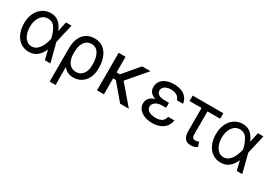

<svg xmlns="http://www.w3.org/2000/svg" viewBox="12 -1346 3299 2351"><g transform="rotate(30 1661.0 -170.0)"><path d="M42 -265.6Q42 -344.7 70.8 -406.2Q99.6 -467.8 151.4 -502.4Q203.1 -537.1 267.6 -537.1Q336.9 -537.1 381.3 -499Q425.8 -460.9 452.1 -392.6H484.4L499 -266.6L567.4 0H489.3L424.8 -266.6Q410.2 -341.8 374 -401.9Q337.9 -461.9 268.6 -461.9Q227.5 -461.9 195.3 -437Q163.1 -412.1 144.5 -366.7Q126 -321.3 126 -263.7Q126 -207 143.1 -161.6Q160.2 -116.2 191.4 -90.3Q222.7 -64.5 262.7 -64.5Q309.6 -64.5 343.3 -97.2Q377 -129.9 396 -174.8Q415 -219.7 424.8 -263.7L482.4 -530.3H560.5L499 -263.7L484.4 -132.8H456.1Q427.7 -65.4 379.9 -27.3Q332 10.7 262.7 10.7Q197.3 9.8 147 -25.4Q96.7 -60.5 69.3 -123Q42 -185.5 42 -265.6Z M886.7 -537.1Q956.1 -537.1 1006.3 -501.5Q1056.6 -465.8 1083 -400.4Q1109.4 -335 1109.4 -248V-238.3Q1109.4 -166 1083 -109.9Q1056.6 -53.7 1007.8 -22Q959 9.8 893.6 9.8Q841.8 9.8 804.7 -11.7Q767.6 -33.2 743.2 -71.8Q718.8 -110.4 698.2 -168.9L752 -234.4Q752 -197.3 765.6 -158.2Q779.3 -119.1 810.1 -92.3Q840.8 -65.4 888.7 -65.4Q932.6 -65.4 962.9 -88.9Q993.2 -112.3 1007.8 -151.4Q1022.5 -190.4 1022.5 -238.3V-248Q1022.5 -342.8 988.3 -400.9Q954.1 -459 886.7 -459Q840.8 -459 810.5 -432.1Q780.3 -405.3 766.1 -363.3Q752 -321.3 752 -273.4L754.9 197.3H670.9V-272.5Q670.9 -359.4 698.7 -418.9Q726.6 -478.5 775.4 -507.8Q824.2 -537.1 886.7 -537.1Z M1324.2 0H1226.6V-530.3H1324.2ZM1416 -225.6H1293L1277.3 -310.5H1372.1L1558.6 -530.3H1676.8ZM1359.4 -229.5 1421.9 -297.9 1676.8 0H1553.7Z M2066.4 -276.4V-237.3H2002.9Q1967.8 -237.3 1940.4 -225.6Q1913.1 -213.9 1897.9 -193.8Q1882.8 -173.8 1882.8 -148.4Q1882.8 -124 1898.9 -105.5Q1915 -86.9 1944.8 -76.7Q1974.6 -66.4 2013.7 -66.4Q2071.3 -66.4 2102.5 -87.9Q2133.8 -109.4 2143.6 -154.3H2231.4Q2225.6 -105.5 2196.8 -68.4Q2168 -31.2 2120.1 -10.7Q2072.3 9.8 2009.8 9.8Q1948.2 9.8 1898.9 -9.8Q1849.6 -29.3 1821.8 -64Q1793.9 -98.6 1793.9 -143.6Q1793.9 -177.7 1811 -207Q1828.1 -236.3 1872.6 -256.3Q1917 -276.4 1994.1 -276.4ZM1803.7 -380.9Q1803.7 -429.7 1829.6 -464.8Q1855.5 -500 1901.4 -518.6Q1947.3 -537.1 2007.8 -537.1Q2068.4 -537.1 2114.3 -519Q2160.2 -501 2187.5 -466.3Q2214.8 -431.6 2221.7 -383.8H2133.8Q2126 -419.9 2092.8 -441.4Q2059.6 -462.9 2007.8 -462.9Q1972.7 -462.9 1945.8 -452.6Q1918.9 -442.4 1904.3 -423.8Q1889.6 -405.3 1889.6 -380.9Q1889.6 -347.7 1918.5 -328.1Q1947.3 -308.6 2002.9 -308.6H2066.4V-253.9H1994.1Q1918.9 -253.9 1877 -272.9Q1835 -292 1819.3 -319.8Q1803.7 -347.7 1803.7 -380.9Z M2707 -453.1H2273.4V-530.3H2707ZM2527.3 -530.3V-129.9Q2527.3 -102.5 2535.2 -88.9Q2543 -75.2 2553.7 -72.3Q2564.5 -69.3 2580.1 -69.3Q2591.8 -69.3 2603.5 -73.7Q2615.2 -78.1 2622.1 -84L2644.5 -17.6Q2623 -2 2602.1 3.9Q2581.1 9.8 2554.7 9.8Q2499 9.8 2471.2 -24.4Q2443.4 -58.6 2443.4 -133.8V-530.3Z M2754.9 -265.6Q2754.9 -344.7 2783.7 -406.2Q2812.5 -467.8 2864.3 -502.4Q2916 -537.1 2980.5 -537.1Q3049.8 -537.1 3094.2 -499Q3138.7 -460.9 3165 -392.6H3197.3L3211.9 -266.6L3280.3 0H3202.1L3137.7 -266.6Q3123 -341.8 3086.9 -401.9Q3050.8 -461.9 2981.4 -461.9Q2940.4 -461.9 2908.2 -437Q2876 -412.1 2857.4 -366.7Q2838.9 -321.3 2838.9 -263.7Q2838.9 -207 2856 -161.6Q2873 -116.2 2904.3 -90.3Q2935.5 -64.5 2975.6 -64.5Q3022.5 -64.5 3056.2 -97.2Q3089.8 -129.9 3108.9 -174.8Q3127.9 -219.7 3137.7 -263.7L3195.3 -530.3H3273.4L3211.9 -263.7L3197.3 -132.8H3168.9Q3140.6 -65.4 3092.8 -27.3Q3044.9 10.7 2975.6 10.7Q2910.2 9.8 2859.9 -25.4Q2809.6 -60.5 2782.2 -123Q2754.9 -185.5 2754.9 -265.6Z"/></g></svg>

Font: Pretendard Std Variable
Style: Regular
Weight: 400
Designer: Base glyphs from Inter by Rasmus Andersson; Hangeul glyphs from Noto Sans CJK(Source Han Sans) by Jang Soo-young and Kan
Foundry: Kil Hyung-jin
Version: Version 1.309;Glyphs 3.2 (3225)